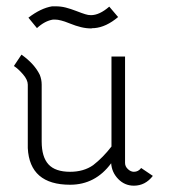

<svg xmlns="http://www.w3.org/2000/svg" viewBox="-20 -579 539 608"><path d="M148 -517Q122 -513 97 -490L70 -523Q109 -553 145 -559H156Q173 -559 188.5 -555Q204 -551 222 -544Q240 -537 250 -534Q259 -531 268 -531Q295 -531 326 -558L354 -525Q316 -493 279 -490H274L269 -489Q253 -489 236.5 -493Q220 -497 201.5 -504.5Q183 -512 174 -514Q163 -517 154 -517ZM68 -311Q68 -326 53 -343.5Q38 -361 24 -370L48 -406Q89 -377 106 -342Q112 -327 112 -311V-131Q112 -82 133.5 -58.5Q155 -35 202 -35Q245 -35 275 -56Q306 -80 333 -115V-400H376V-63Q376 -52 385 -43.5Q394 -35 404 -35Q418 -35 427 -47L464 -22Q440 9 404 9Q375 9 354.5 -12Q334 -33 332 -62Q282 6 202 6Q74 6 68 -110Z"/></svg>

Font: Bhavuka
Style: Regular
Weight: 400
Version: 2.94.0; ttfautohint (v1.2) -l 7 -r 28 -G 50 -x 13 -D deva -f